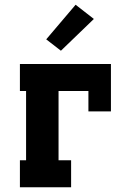

<svg xmlns="http://www.w3.org/2000/svg" viewBox="-20 -790 540 810"><path d="M64 0V-114H90V-406H64V-520H448V-320H353V-406H227V-114H280V0ZM237 -576 175 -624 299 -770 376 -710Z"/></svg>

Font: Iosevka Curly Slab Heavy
Style: Regular
Weight: 900
Monospace: yes
Designer: Belleve Invis
Foundry: Belleve Invis
Version: Version 22.1.2; ttfautohint (v1.8.4)